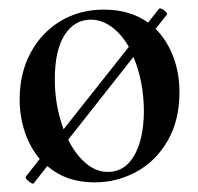

<svg xmlns="http://www.w3.org/2000/svg" viewBox="-20 -422 474 459"><path d="M409 -201Q409 -134 380.5 -85Q352 -36 305.5 -11Q259 14 206 14Q138 14 93 -25L60 17H59Q55 17 47 10Q39 3 42 0L75 -42Q52 -69 39.5 -106Q27 -143 27 -185Q27 -247 53 -295.5Q79 -344 124.5 -371.5Q170 -399 228 -399Q291 -399 334 -368L360 -401L362 -402Q367 -402 374 -396Q381 -390 379 -387L352 -353Q379 -326 394 -287Q409 -248 409 -201ZM132 -113 288 -310Q270 -341 246.5 -358Q223 -375 197 -375Q158 -375 134.5 -338.5Q111 -302 111 -232Q111 -170 132 -113ZM299 -286 143 -88Q161 -52 185.5 -31.5Q210 -11 238 -11Q278 -11 300.5 -49.5Q323 -88 324 -154Q324 -227 299 -286Z"/></svg>

Font: Cormorant Upright SemiBold
Style: Regular
Weight: 600
Designer: Christian Thalmann (Catharsis Fonts)
Foundry: Catharsis Fonts
Version: Version 3.302